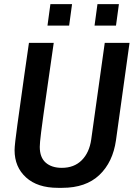

<svg xmlns="http://www.w3.org/2000/svg" viewBox="-20 -892 642 922"><path d="M258 10Q160 10 105 -40Q50 -90 50 -171Q50 -184 53.5 -215Q57 -246 63.5 -293Q70 -340 78.5 -400.5Q87 -461 97 -533Q107 -605 119 -686H238Q220 -561 208 -477Q196 -393 188.5 -340Q181 -287 177.5 -257.5Q174 -228 172.5 -212.5Q171 -197 171 -187Q171 -136 199.5 -111Q228 -86 277 -86Q336 -86 372.5 -122.5Q409 -159 418 -222L483 -686H602L537 -219Q522 -113 457 -51.5Q392 10 279 10ZM208 -769 222 -872H326L312 -769ZM434 -769 448 -872H551L537 -769Z"/></svg>

Font: Chivo Mono Medium
Style: Italic
Weight: 500
Italic angle: -8.05°
Monospace: yes
Designer: Hector Gatti
Foundry: Omnibus-Type
Version: Version 1.008